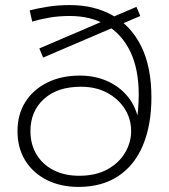

<svg xmlns="http://www.w3.org/2000/svg" viewBox="-20 -732 667 757"><path d="M289 5Q220 5 165.5 -22Q111 -49 80 -98.5Q49 -148 49 -215Q49 -281 80 -330Q111 -379 166.5 -406.5Q222 -434 295 -434Q357 -434 408 -410Q459 -386 491.5 -341Q524 -296 530 -231L511 -226Q521 -260 524 -296Q527 -332 527 -358Q527 -460 493.5 -529Q460 -598 399 -633.5Q338 -669 255 -669Q212 -669 174.5 -662.5Q137 -656 107 -647L97 -691Q127 -699 168 -705.5Q209 -712 255 -712Q352 -712 424.5 -671Q497 -630 537 -549Q577 -468 577 -348Q577 -241 544.5 -161.5Q512 -82 447.5 -38.5Q383 5 289 5ZM292 -39Q358 -39 404 -64.5Q450 -90 473.5 -130.5Q497 -171 497 -215Q497 -264 471.5 -303.5Q446 -343 402 -366.5Q358 -390 299 -390Q206 -390 153 -341.5Q100 -293 100 -215Q100 -163 124 -123Q148 -83 191.5 -61Q235 -39 292 -39ZM150 -505 135 -541 518 -705 533 -669Z"/></svg>

Font: Modern
Style: Regular
Weight: 300
Designer: Julieta Ulanovsky
Foundry: Julieta Ulanovsky
Version: Version 8.000